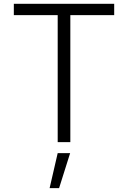

<svg xmlns="http://www.w3.org/2000/svg" viewBox="-20 -747 672 1009"><path d="M52.7 -667.5V-727.1H580.1V-667.5H349.6V0H283.2V-667.5ZM240.7 241.7 283.2 57.6H348.6L290.5 241.7Z"/></svg>

Font: Interop Light
Style: Regular
Weight: 300
Designer: Rasmus Andersson, Google, Jang Haemin
Foundry: jhaemin
Version: Version 1.007